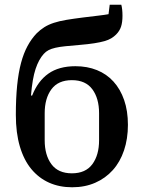

<svg xmlns="http://www.w3.org/2000/svg" viewBox="-20 -780 603 812"><path d="M285 12Q231 12 187.5 -7.5Q144 -27 112.5 -65Q81 -103 64 -160.5Q47 -218 47 -294Q47 -364 52.5 -418.5Q58 -473 69 -514Q80 -555 96.5 -585.5Q113 -616 135 -639Q150 -654 167.5 -665Q185 -676 208 -683.5Q231 -691 261 -696Q291 -701 331 -706Q371 -711 397 -714Q423 -717 439 -720L444 -760H493Q498 -742 498 -713Q498 -686 492 -667.5Q486 -649 471 -634Q462 -625 450.5 -618Q439 -611 421.5 -606Q404 -601 378.5 -597Q353 -593 317 -590Q281 -587 256.5 -584.5Q232 -582 214.5 -578Q197 -574 185.5 -568Q174 -562 165 -552Q144 -529 130.5 -488.5Q117 -448 111 -376H116Q140 -437 184.5 -468.5Q229 -500 299 -500Q349 -500 390 -483.5Q431 -467 460 -435Q489 -403 505 -357Q521 -311 521 -252Q521 -193 504.5 -144Q488 -95 457 -60.5Q426 -26 382.5 -7Q339 12 285 12ZM284 -47Q342 -47 370.5 -85.5Q399 -124 399 -187V-301Q399 -364 370.5 -402.5Q342 -441 284 -441Q226 -441 197.5 -402.5Q169 -364 169 -301V-187Q169 -124 197.5 -85.5Q226 -47 284 -47Z"/></svg>

Font: IBM Plex Serif Medium
Style: Regular
Weight: 500
Designer: Mike Abbink, Paul van der Laan, Pieter van Rosmalen
Foundry: Bold Monday
Version: Version 2.5